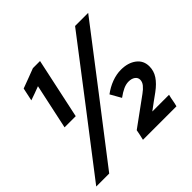

<svg xmlns="http://www.w3.org/2000/svg" viewBox="-173 -873 1046 1046"><g transform="rotate(-45 349.5 -350.0)"><path d="M269 -700Q250 -612 231.5 -525Q213 -438 194 -350H108Q122 -416 136 -480.5Q150 -545 164 -611Q144 -603 124 -596Q104 -589 84 -582Q88 -601 92 -619.5Q96 -638 100 -657Q129 -668 157.5 -678.5Q186 -689 214 -700ZM102 0H2Q137 -176 271 -350Q405 -524 539 -700H640Q505 -524 371.5 -350Q238 -176 102 0ZM362 0Q366 -15 369 -30.5Q372 -46 375 -61Q416 -90 456 -120Q496 -150 537 -179Q558 -194 570.5 -209.5Q583 -225 583 -242Q583 -259 568.5 -269.5Q554 -280 531 -280Q511 -280 490 -270.5Q469 -261 443 -242Q434 -258 425.5 -273Q417 -288 408 -304Q440 -328 476 -341.5Q512 -355 547 -355Q601 -355 635.5 -329Q670 -303 670 -258Q670 -223 650.5 -193.5Q631 -164 593 -136Q571 -120 549.5 -104.5Q528 -89 507 -73H636Q631 -54 628 -36Q625 -18 620 0Z"/></g></svg>

Font: Rosa Sans
Style: Bold Italic
Weight: 700
Italic angle: -12°
Designer: Pentagram / MCKL
Foundry: Pentagram / MCKL
Version: Version 1.005;September 16, 2019;FontCreator 11.5.0.2425 64-